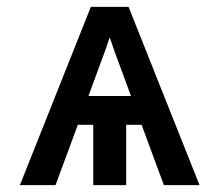

<svg xmlns="http://www.w3.org/2000/svg" viewBox="-20 -540 640 560"><path d="M38 0 245 -520H355L562 0H458L393 -176H348V0H252V-176H207L142 0ZM238 -260H362L330 -347Q322 -368 314.5 -389Q307 -410 300 -431Q293 -410 285.5 -389Q278 -368 270 -347Z"/></svg>

Font: Iosevka Fixed Medium Extended
Style: Regular
Weight: 500
Width: 7
Monospace: yes
Designer: Belleve Invis
Foundry: Belleve Invis
Version: Version 24.1.1; ttfautohint (v1.8.4)